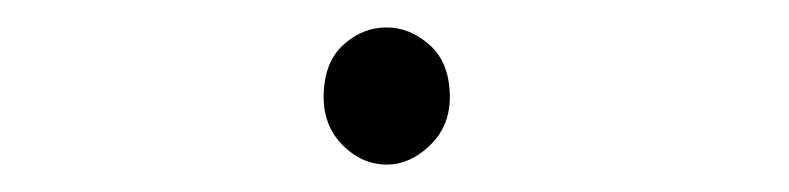

<svg xmlns="http://www.w3.org/2000/svg" viewBox="-20 -427 575 140"><path d="M262 -307Q244 -307 230 -321Q216 -335 216 -356Q216 -381 230 -394Q244 -407 262 -407Q279 -407 293.5 -394Q308 -381 308 -356Q308 -335 293.5 -321Q279 -307 262 -307Z"/></svg>

Font: Noto Sans KR ExtraLight
Style: Regular
Weight: 250
Designer: Ryoko NISHIZUKA  (kana, bopomofo & ideographs); Paul D. Hunt (Latin, Greek & Cyrillic); Sandoll Communications , Soo-you
Foundry: Adobe
Version: Version 2.004-H2;hotconv 1.0.118;makeotfexe 2.5.65603